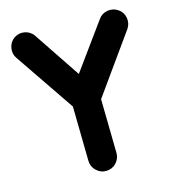

<svg xmlns="http://www.w3.org/2000/svg" viewBox="-116 -811 870 978"><g transform="rotate(-15 319.0 -321.5)"><path d="M324.2 74.2C344.2 73.7 361.8 66.4 376 51.8C390.1 36.6 397.5 19 397 -1.5L392.1 -285.6L614.3 -596.7C625.5 -613.3 629.4 -631.8 626 -652.8C622.1 -673.3 611.8 -689 594.7 -700.2C578.1 -711.4 559.6 -715.3 539.1 -711.9C518.6 -708 502.4 -697.8 491.2 -680.7L315.9 -439L150.4 -686C138.7 -702.1 122.6 -712.4 102.5 -715.8C82.5 -719.2 64 -714.8 47.4 -703.1C31.2 -691.4 21.5 -675.3 18.1 -655.3C14.6 -635.3 18.6 -616.7 30.3 -600.1L243.7 -286.6L248.5 1.5C249 21.5 256.3 39.1 271.5 53.2C286.1 67.4 303.7 74.7 324.2 74.2Z"/></g></svg>

Font: Mikhak ExtraBold
Style: Regular
Weight: 800
Designer: Amin Abedi
Version: Version 3.2